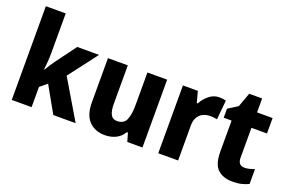

<svg xmlns="http://www.w3.org/2000/svg" viewBox="-97 -1106 2204 1463"><g transform="rotate(20 1005.5 -375.0)"><path d="M225 -441Q225 -409 222.5 -372Q220 -335 216 -303H220Q230 -321 245.5 -345Q261 -369 273 -385L395 -550H572L394 -317L582 0H401L282 -211L225 -164V0H64V-760H225Z M1124 -550V0H1001L981 -69H972Q948 -28 908.5 -9Q869 10 821 10Q741 10 692.5 -40Q644 -90 644 -191V-550H805V-238Q805 -181 820.5 -152Q836 -123 871 -123Q927 -123 945.5 -166.5Q964 -210 964 -290V-550Z M1545 -560Q1559 -560 1573.5 -558Q1588 -556 1599 -553L1584 -396Q1574 -398 1560.5 -400Q1547 -402 1527 -402Q1498 -402 1471.5 -390Q1445 -378 1428.5 -350.5Q1412 -323 1413 -276V0H1252V-550H1373L1397 -460H1405Q1425 -499 1462 -529.5Q1499 -560 1545 -560Z M1906 -121Q1926 -121 1946 -126Q1966 -131 1986 -138V-18Q1959 -5 1928.5 2.5Q1898 10 1856 10Q1779 10 1735.5 -31Q1692 -72 1692 -175V-425H1628V-498L1706 -547L1748 -663H1853V-550H1979V-425H1853V-183Q1853 -121 1906 -121Z"/></g></svg>

Font: Noto Sans Khmer UI SemiCondensed ExtraBold
Style: Regular
Weight: 800
Width: 4
Designer: Danh Hong and the Monotype Design Team
Foundry: Monotype Imaging Inc.
Version: Version 2.002; ttfautohint (v1.8.4.7-5d5b)